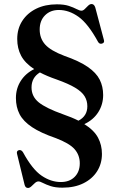

<svg xmlns="http://www.w3.org/2000/svg" viewBox="-20 -733 591 953"><path d="M171 167.5Q162 167.5 153.2 175.5Q144.5 183.5 135.8 191.8Q127 200 119 200Q106 200 102 184L64.5 30.5Q61 16.5 73 12.5Q85.5 9 94 22.5Q140.5 108 186.8 139.2Q233 170.5 282 170.5Q325 170.5 350.5 145Q376 119.5 376 77.5Q376 37 350.2 7.5Q324.5 -22 255.5 -48Q181.5 -73.5 138.5 -102.2Q95.5 -131 77.2 -166.2Q59 -201.5 59 -246.5Q59 -293.5 82.8 -331Q106.5 -368.5 149.5 -390Q104 -420 84.8 -456.5Q65.5 -493 65.5 -539.5Q65.5 -590.5 90.5 -629.2Q115.5 -668 159.8 -689.8Q204 -711.5 262 -711.5Q298 -711.5 321.5 -703.8Q345 -696 360 -688Q375 -680 384.5 -680Q392.5 -680 400.8 -688.2Q409 -696.5 417.5 -704.8Q426 -713 434.5 -713Q447.5 -713 453 -695.5L495.5 -535.5Q500.5 -520.5 486 -516.5Q473.5 -513 466.5 -525.5Q417 -616 369.5 -649.8Q322 -683.5 272 -683.5Q230 -683.5 203.5 -657Q177 -630.5 177 -586.5Q177 -542.5 204.2 -512Q231.5 -481.5 299 -456Q373.5 -430 415.5 -401Q457.5 -372 474.8 -337.8Q492 -303.5 492 -261.5Q492 -214.5 467.8 -176.2Q443.5 -138 398.5 -117Q447 -86.5 466.5 -49.8Q486 -13 486 31Q486 79 462.2 116.8Q438.5 154.5 394.5 176.5Q350.5 198.5 290 198.5Q255 198.5 231.5 190.8Q208 183 193.2 175.2Q178.5 167.5 171 167.5ZM293.5 -165.5Q337 -150.5 369.5 -134Q413.5 -157 413.5 -205.5Q413.5 -233 400 -255.2Q386.5 -277.5 353.2 -297.5Q320 -317.5 261 -338.5Q213 -355 178 -373.5Q136.5 -348 136.5 -299Q136.5 -254 172.2 -225Q208 -196 293.5 -165.5Z"/></svg>

Font: Fraunces 72pt S000 SemiBold
Style: Regular
Weight: 600
Version: Version 1.000; ttfautohint (v1.8.3)